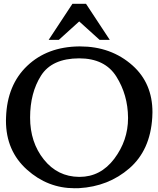

<svg xmlns="http://www.w3.org/2000/svg" viewBox="-20 -959 826 1006"><path d="M394.5 -653.3Q252 -652.8 194.8 -562.5Q137.7 -472.2 137.7 -342.8Q137.7 -213.4 209.7 -123.3Q281.7 -33.2 394.5 -32.2H397Q506.8 -32.2 578.6 -127Q650.9 -223.1 650.9 -339.8V-342.8Q649.9 -461.9 589.8 -557.6Q529.8 -653.3 394.5 -653.3ZM234.9 -750 359.4 -939H430.7L555.2 -750H502L395 -846.7L288.1 -750ZM394.5 -715.8H399.4Q562.5 -715.8 674.8 -615.7Q778.8 -522.5 778.8 -371.1Q778.8 -357.4 777.8 -343.8Q767.6 -172.4 658 -77.1Q548.3 18.1 394 26.9Q382.8 27.3 371.1 27.3Q230 27.3 121.6 -69.8Q11.2 -168.5 11.2 -326.7Q11.2 -335.4 11.7 -344.7Q17.6 -514.2 122.6 -614Q227.5 -713.9 394.5 -715.8Z"/></svg>

Font: Caudex
Style: Bold
Weight: 700
Version: Version 1.01